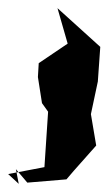

<svg xmlns="http://www.w3.org/2000/svg" viewBox="-24 -286 271 471"><path d="M15 129 43 162 139 154 157 133 212 71 199 -6 216 -86 222 -171 117 -266 142 -179 71 -131 69 -97 79 -33 94 -12 85 124 -4 141 22 165Z"/></svg>

Font: Hussar Lance
Style: Italic
Weight: 700
Foundry: Cannot Into Space Fonts, PlusOne Fonts
Version: Version 2.27